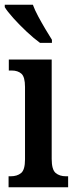

<svg xmlns="http://www.w3.org/2000/svg" viewBox="-21 -786 320 806"><path d="M15 0V-46H24Q51 -46 67.5 -59.5Q84 -73 84 -117V-421Q84 -463 69 -476.5Q54 -490 28 -490H16V-536H196V-119Q196 -74 212.5 -60Q229 -46 256 -46H265V0ZM147 -606Q122 -624 91.5 -652.5Q61 -681 35 -710Q9 -739 -1 -756V-766H117Q125 -744 139.5 -717Q154 -690 169.5 -664Q185 -638 197 -619V-606Z"/></svg>

Font: Noto Serif Thai ExtraCondensed SemiBold
Style: Regular
Weight: 600
Width: 2
Designer: Monotype Design Team
Foundry: Monotype Imaging Inc.
Version: Version 2.001; ttfautohint (v1.8.4.7-5d5b)